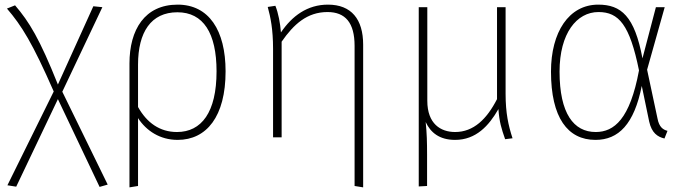

<svg xmlns="http://www.w3.org/2000/svg" viewBox="-20 -593 2971 829"><path d="M249 -197 422 -562 383 -566 230 -228C151 -426 106 -499 45 -570L10 -556C73 -483 121 -406 212 -198L12 207L50 213L230 -165L410 214L445 204Z M747 -573C605 -573 539 -465 539 -319V216L576 210V-83C612 -28 671 11 747 11C872 11 954 -90 954 -285C954 -462 882 -573 747 -573ZM744 -23C670 -23 614 -63 576 -131V-314C576 -454 632 -540 746 -540C858 -540 915 -450 915 -285C915 -108 850 -23 744 -23Z M1396 -573C1307 -573 1241 -524 1193 -453C1190 -492 1182 -536 1169 -568L1136 -563C1148 -519 1159 -467 1159 -382V0H1196V-413C1248 -488 1306 -541 1394 -541C1471 -541 1511 -495 1511 -395V210L1548 216V-400C1548 -510 1497 -573 1396 -573Z M2193 4C2175 -51 2163 -105 2163 -188V-562H2126V-165C2082 -79 2025 -23 1945 -23C1883 -23 1825 -58 1825 -158V-562H1788V212L1824 210V75C1824 21 1823 -17 1818 -66C1839 -21 1877 11 1945 11C2035 11 2091 -50 2132 -122C2136 -66 2145 -38 2161 8Z M2563 -573C2436 -573 2359 -454 2359 -284C2359 -85 2431 11 2551 11C2651 11 2718 -57 2751 -222L2783 -68C2794 -19 2819 -2 2849 5L2862 -28C2843 -33 2826 -44 2819 -81L2774 -292L2850 -562H2812L2754 -341C2720 -523 2662 -573 2563 -573ZM2564 -541C2652 -541 2699 -486 2739 -289C2700 -79 2632 -23 2552 -23C2457 -23 2396 -103 2396 -284C2396 -449 2470 -541 2564 -541Z"/></svg>

Font: Glow Sans SC Normal ExtraLight
Style: Regular
Weight: 200
Designer: Ryoko NISHIZUKA (kana, bopomofo & ideographs); Paul D. Hunt (Latin, Greek & Cyrillic); Sandoll Communications, Soo-young
Version: Version 0.93